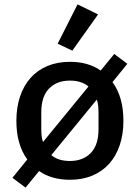

<svg xmlns="http://www.w3.org/2000/svg" viewBox="-20 -811 640 879"><path d="M37 3 105 -81Q55 -149 55 -258Q55 -320 72 -370Q89 -420 120.5 -455Q152 -490 197.5 -509Q243 -528 300 -528Q384 -528 441 -488L503 -564L563 -519L495 -435Q545 -367 545 -258Q545 -196 528 -146Q511 -96 479.5 -61Q448 -26 402.5 -7Q357 12 300 12Q216 12 159 -28L97 48ZM300 -442Q240 -442 204.5 -405.5Q169 -369 169 -297V-223Q169 -206 170.5 -189.5Q172 -173 177 -161L385 -415Q353 -442 300 -442ZM300 -74Q360 -74 395.5 -110.5Q431 -147 431 -219V-293Q431 -310 429.5 -326.5Q428 -343 423 -355L215 -101Q231 -87 252.5 -80.5Q274 -74 300 -74ZM311 -579 244 -611 335 -791 429 -745Z"/></svg>

Font: IBM Plex Mono Medium
Style: Regular
Weight: 500
Monospace: yes
Designer: Mike Abbink, Paul van der Laan, Pieter van Rosmalen
Foundry: Bold Monday
Version: Version 2.3